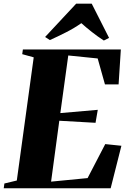

<svg xmlns="http://www.w3.org/2000/svg" viewBox="-40 -1008 679 1028"><path d="M-20 0 -16.5 -25.5 50 -41.5 140.5 -701 79 -718 82.5 -743H607L595 -556H522L483 -695L325.5 -711L283 -402.5L483.5 -420L471.5 -350.5L277.5 -361.5L233.5 -35.5L429 -54.5L523.5 -236.5L610 -227.5L552.5 0ZM201.5 -810 368 -988.5H451L544 -805L516 -791Q482.5 -812.5 451.8 -836.8Q421 -861 395.5 -884Q358 -857.5 313.2 -834.8Q268.5 -812 227 -793.5Z"/></svg>

Font: Merriweather 120pt Black
Style: Italic
Weight: 900
Italic angle: -7.8°
Version: Version 2.101